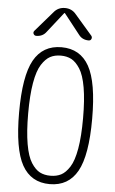

<svg xmlns="http://www.w3.org/2000/svg" viewBox="-63 -997 626 1048"><g transform="rotate(5 250.0 -472.5)"><path d="M311.5 -925.8 406.2 -816.4Q412.1 -808.6 408.2 -799.3Q404.3 -790 393.6 -790Q358.4 -790 338.9 -816.4L252 -926.8Q251 -927.7 250 -927.7L248 -926.8L161.1 -816.4Q141.6 -790 106.4 -790Q96.7 -790 91.8 -798.8Q86.9 -807.6 93.8 -816.4L188.5 -925.8Q211.9 -955.1 250 -955.1Q288.1 -955.1 311.5 -925.8ZM308.1 -681.2Q283.2 -694.3 250 -694.3Q216.8 -694.3 191.9 -681.2Q167 -668 145 -633.8Q123 -599.6 111.3 -532.2Q99.6 -464.8 99.6 -364.7Q99.6 -264.6 111.3 -197.3Q123 -129.9 145 -95.7Q167 -61.5 191.9 -48.8Q216.8 -36.1 250 -36.1Q283.2 -36.1 308.1 -48.8Q333 -61.5 355 -95.7Q377 -129.9 388.7 -197.3Q400.4 -264.6 400.4 -364.7Q400.4 -464.8 388.7 -532.2Q377 -599.6 355 -633.8Q333 -668 308.1 -681.2ZM401.4 -77.6Q352.5 9.8 250 9.8Q147.5 9.8 98.6 -77.6Q49.8 -165 49.8 -365.2Q49.8 -565.4 98.6 -652.8Q147.5 -740.2 250 -740.2Q352.5 -740.2 401.4 -652.8Q450.2 -565.4 450.2 -365.2Q450.2 -165 401.4 -77.6Z"/></g></svg>

Font: Rounded Mgen+ 2m light
Style: Regular
Weight: 200
Designer: [Source Han Sans]
Ryoko NISHIZUKA  (kana & ideographs); Paul D. Hunt (Latin, Greek & Cyrillic); Wenlong ZHANG  (bopomofo
Version: Version 1.059.20150602